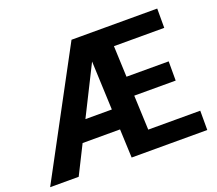

<svg xmlns="http://www.w3.org/2000/svg" viewBox="-119 -876 1176 1040"><g transform="rotate(-20 469.0 -355.5)"><path d="M908.7 -111.3V0H472.7L465.8 -164.6H250L167.5 0H2.9L384.8 -710.9H878.9V-599.6H588.9L596.2 -420.9H839.4V-310.1H600.6L608.9 -111.3ZM308.6 -281.2H460.9L449.2 -562Z"/></g></svg>

Font: Vazirmatn RD FD
Style: Bold
Weight: 700
Designer: Saber Rastikerdar
Foundry: Saber Rastikerdar
Version: Version 33.003